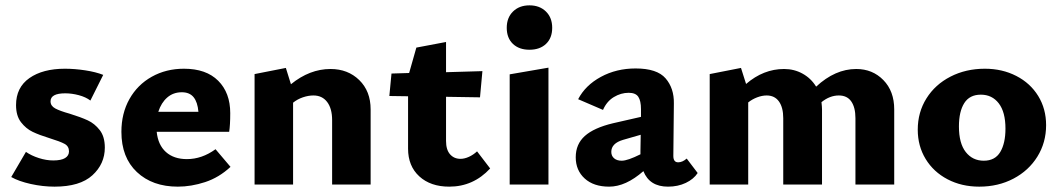

<svg xmlns="http://www.w3.org/2000/svg" viewBox="-20 -690 3964 718"><path d="M22 -28 77 -122Q97 -108 125 -99Q153 -90 179 -90Q209 -90 223.5 -99Q238 -108 238 -124Q238 -143 221.5 -152Q205 -161 166 -173Q127 -185 102 -197Q77 -209 58.5 -233Q40 -257 40 -297Q40 -363 90 -398Q140 -433 223 -433Q259 -433 298.5 -427Q338 -421 366 -410L318 -314Q301 -327 275 -334Q249 -341 224 -341Q169 -341 169 -311Q169 -294 186.5 -284.5Q204 -275 240 -265Q282 -252 308 -240Q334 -228 353 -203.5Q372 -179 372 -138Q372 -77 325.5 -34.5Q279 8 184 8Q140 8 95 -2Q50 -12 22 -28Z M842 -66Q799 -26 747 -9Q695 8 645 8Q550 8 492 -46.5Q434 -101 434 -197Q434 -266 464 -319.5Q494 -373 547.5 -403Q601 -433 668 -433Q751 -433 796 -388Q841 -343 841 -267Q841 -222 837 -197H566Q571 -148 600.5 -121.5Q630 -95 679 -95Q735 -95 786 -132ZM572 -272H722Q719 -308 704 -326.5Q689 -345 660 -345Q628 -345 605.5 -325.5Q583 -306 572 -272Z M1366 -281V0H1222V-241Q1222 -284 1203.5 -308.5Q1185 -333 1152 -333Q1133 -333 1112.5 -326Q1092 -319 1076 -306V0H932V-413L1049 -436L1068 -375Q1138 -432 1216 -432Q1281 -432 1323.5 -390.5Q1366 -349 1366 -281Z M1813 -60Q1750 8 1660 8Q1590 8 1548 -30.5Q1506 -69 1506 -134V-330L1436 -331L1444 -415L1510 -417L1537 -512L1648 -533V-420L1784 -424L1775 -326L1648 -328V-163Q1648 -130 1663 -113Q1678 -96 1702 -96Q1717 -96 1733.5 -103.5Q1750 -111 1764 -124Z M1886 -412 2031 -437V0H1886ZM1875 -586Q1875 -624 1898.5 -647Q1922 -670 1960 -670Q1998 -670 2021.5 -647Q2045 -624 2045 -586Q2045 -548 2022 -526Q1999 -504 1960 -504Q1921 -504 1898 -526Q1875 -548 1875 -586Z M2589 -43Q2574 -20 2544.5 -6Q2515 8 2478 8Q2409 8 2386 -50Q2320 8 2258 8Q2200 8 2166.5 -22.5Q2133 -53 2133 -102Q2133 -151 2167 -181.5Q2201 -212 2272 -229L2377 -253V-282Q2377 -313 2367 -328Q2357 -343 2331 -343Q2302 -343 2275.5 -327Q2249 -311 2235 -279L2142 -319Q2169 -371 2227 -402.5Q2285 -434 2357 -434Q2437 -434 2469 -397Q2501 -360 2500 -303L2498 -107Q2498 -83 2516 -83Q2532 -83 2548 -97ZM2375 -113V-126L2376 -186L2310 -167Q2266 -154 2266 -122Q2266 -107 2276.5 -98Q2287 -89 2305 -89Q2327 -89 2375 -113Z M3324 -281V0H3179V-248Q3179 -288 3163.5 -310.5Q3148 -333 3117 -333Q3083 -333 3052 -308Q3054 -290 3054 -281V0H2909V-248Q2909 -288 2893 -310.5Q2877 -333 2847 -333Q2830 -333 2811.5 -326Q2793 -319 2778 -307V0H2634V-413L2751 -436L2770 -376Q2835 -432 2912 -432Q2950 -432 2981.5 -414.5Q3013 -397 3032 -366Q3103 -432 3182 -432Q3243 -432 3283.5 -390.5Q3324 -349 3324 -281Z M3412 -205Q3412 -270 3444.5 -322Q3477 -374 3534.5 -403.5Q3592 -433 3663 -433Q3728 -433 3780.5 -406Q3833 -379 3862.5 -331Q3892 -283 3892 -222Q3892 -157 3859.5 -104.5Q3827 -52 3770 -22Q3713 8 3642 8Q3576 8 3523.5 -19.5Q3471 -47 3441.5 -95.5Q3412 -144 3412 -205ZM3740 -209Q3740 -271 3715 -303.5Q3690 -336 3648 -336Q3606 -336 3586 -304.5Q3566 -273 3566 -217Q3566 -154 3591.5 -121.5Q3617 -89 3659 -89Q3701 -89 3720.5 -121.5Q3740 -154 3740 -209Z"/></svg>

Font: Ysabeau Ultrabold
Style: Regular
Weight: 800
Designer: Christian Thalmann (Catharsis Fonts)
Version: Version 0.003